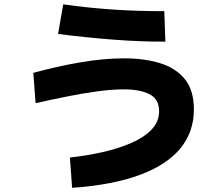

<svg xmlns="http://www.w3.org/2000/svg" viewBox="-20 -816 1040 892"><path d="M315 56.7 304.8 -84.2Q380.3 -92.3 454.2 -108.7Q528 -125.2 587.8 -150.9Q647.7 -176.7 683.4 -213.2Q719.2 -249.8 719.2 -299.2Q719.2 -355 675.4 -377.9Q631.7 -400.8 555 -400.8Q500 -400.8 432.9 -391.7Q365.8 -382.5 292.5 -367.9Q219.2 -353.3 145.3 -336.7L134.8 -477.5Q240.3 -506.7 349.9 -525.8Q459.5 -545 557.5 -545Q649.5 -545 722.5 -522.9Q795.5 -500.8 838.2 -449.1Q880.8 -397.3 880.8 -307.5Q880.8 -203.2 817.7 -126.3Q754.5 -49.5 628.3 -3Q502.2 43.5 315 56.7ZM748.3 -622.5Q639.2 -622 515.2 -631.2Q391.3 -640.3 249.8 -658.2L273.7 -795.8Q387.3 -779.5 505.8 -771.6Q624.3 -763.7 743.3 -764.2Z"/></svg>

Font: Murecho Thin
Style: Regular
Weight: 100
Designer: Neil Summerour
Foundry: Positype
Version: Version 1.010